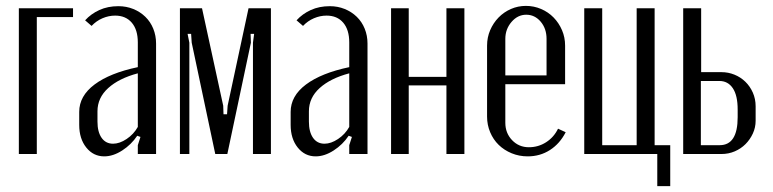

<svg xmlns="http://www.w3.org/2000/svg" viewBox="-20 -523 2626 652"><path d="M44 -495H228V-465H105V0H44Z M249 -143Q249 -197 301 -236Q353 -275 448 -295V-379Q448 -422 427.5 -446Q407 -470 371 -470Q349 -470 328 -461Q307 -452 291 -435L269 -454Q289 -476 317.5 -489Q346 -502 382 -502Q409 -502 432.5 -492.5Q456 -483 473.5 -466Q491 -449 500.5 -425.5Q510 -402 510 -375V0H448V-30L457 -58L446 -62Q426 -32 395 -12Q364 8 334 8Q297 8 273 -22Q249 -52 249 -99ZM364 -35Q386 -35 410 -51Q434 -67 448 -92V-274Q384 -257 347.5 -224Q311 -191 311 -145V-110Q311 -75 325 -55Q339 -35 364 -35Z M900 0H839V-378L843 -408H831L832 -378L752 0H711L631 -378L629 -408H617L623 -378V0H591V-495H666L738 -164L739 -135H751L753 -164L824 -495H900Z M967 -143Q967 -197 1019 -236Q1071 -275 1166 -295V-379Q1166 -422 1145.5 -446Q1125 -470 1089 -470Q1067 -470 1046 -461Q1025 -452 1009 -435L987 -454Q1007 -476 1035.5 -489Q1064 -502 1100 -502Q1127 -502 1150.5 -492.5Q1174 -483 1191.5 -466Q1209 -449 1218.5 -425.5Q1228 -402 1228 -375V0H1166V-30L1175 -58L1164 -62Q1144 -32 1113 -12Q1082 8 1052 8Q1015 8 991 -22Q967 -52 967 -99ZM1082 -35Q1104 -35 1128 -51Q1152 -67 1166 -92V-274Q1102 -257 1065.5 -224Q1029 -191 1029 -145V-110Q1029 -75 1043 -55Q1057 -35 1082 -35Z M1368 -495V-262H1496V-495H1557V0H1496V-233H1368V0H1308V-495Z M1634 -368Q1634 -396 1644.5 -420.5Q1655 -445 1673 -463.5Q1691 -482 1715 -492.5Q1739 -503 1766 -503Q1793 -503 1817.5 -492.5Q1842 -482 1860 -463.5Q1878 -445 1888.5 -420.5Q1899 -396 1899 -368V-237H1696V-106Q1696 -71 1719 -47Q1742 -23 1776 -23Q1808 -23 1834.5 -40Q1861 -57 1875 -86L1901 -74Q1881 -35 1847.5 -13.5Q1814 8 1772 8Q1743 8 1717.5 -2.5Q1692 -13 1673.5 -31Q1655 -49 1644.5 -74Q1634 -99 1634 -127ZM1836 -267V-391Q1836 -426 1816 -449.5Q1796 -473 1767 -473Q1738 -473 1717 -448.5Q1696 -424 1696 -391V-267Z M1964 -495H2025V-30H2142V-495H2203V-30H2256V109H2212V0H1964Z M2430 -278Q2453 -278 2474 -269.5Q2495 -261 2511 -245.5Q2527 -230 2536.5 -208.5Q2546 -187 2546 -162V-113Q2546 -90 2536.5 -69.5Q2527 -49 2511.5 -33.5Q2496 -18 2475 -9Q2454 0 2430 0H2300V-495H2361V-278ZM2485 -151Q2485 -199 2468.5 -223.5Q2452 -248 2423 -248H2360V-30H2424Q2485 -30 2485 -125Z"/></svg>

Font: Moniqa Paragraph
Style: Regular
Weight: 400
Designer: Rajesh Rajput
Foundry: Rajesh Rajput
Version: Version 1.000